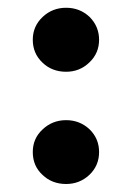

<svg xmlns="http://www.w3.org/2000/svg" viewBox="-20 -472 338 492"><path d="M64 -370.1C64 -346.7 72.3 -327.1 88.9 -311.5C105 -295.9 125.5 -288.1 149.4 -288.1C172.4 -288.1 192.4 -295.9 209 -312C225.6 -327.6 233.9 -347.2 233.9 -370.1C233.9 -393.1 225.6 -412.6 209.5 -428.7C192.9 -444.3 172.9 -452.1 149.4 -452.1C126 -452.1 106 -444.3 89.4 -428.7C72.3 -412.6 64 -393.1 64 -370.1ZM64 -82.5C64 -58.6 72.3 -39.1 88.9 -23.9C105 -8.3 125.5 -0.5 149.4 -0.5C172.4 -0.5 192.4 -8.3 209 -23.9C225.6 -39.6 233.9 -59.1 233.9 -82.5C233.9 -105.5 225.6 -125 209.5 -140.6C192.9 -156.2 172.9 -164.1 149.4 -164.1C126 -164.1 106 -156.2 89.4 -140.6C72.3 -125 64 -105.5 64 -82.5Z"/></svg>

Font: Vazirmatn
Style: Bold
Weight: 700
Designer: Saber Rastikerdar
Foundry: Saber Rastikerdar
Version: Version 33.003